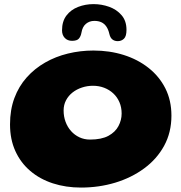

<svg xmlns="http://www.w3.org/2000/svg" viewBox="-20 -836 860 910"><path d="M364 53Q292 53 230.5 33Q169 13 123.5 -25.8Q78 -64.5 52.8 -120Q27.5 -175.5 27.5 -246.5Q27.5 -315.5 48.2 -371.2Q69 -427 106.5 -469Q144 -511 193.8 -539.5Q243.5 -568 302 -582.2Q360.5 -596.5 423 -596.5Q499.5 -596.5 566.2 -575.5Q633 -554.5 684 -514.2Q735 -474 763.8 -417Q792.5 -360 792.5 -288Q792.5 -208.5 758 -145.2Q723.5 -82 663.2 -37.8Q603 6.5 526 29.8Q449 53 364 53ZM406.5 -174.5Q461 -174.5 493.8 -192.2Q526.5 -210 541.5 -238.5Q556.5 -267 556.5 -298Q556.5 -327.5 546 -351.8Q535.5 -376 517 -393.2Q498.5 -410.5 473.8 -420Q449 -429.5 420.5 -429.5Q393.5 -429.5 368.5 -421.2Q343.5 -413 324 -397.8Q304.5 -382.5 293 -360.8Q281.5 -339 281.5 -312.5Q281.5 -283.5 290.8 -258.5Q300 -233.5 316.8 -214.8Q333.5 -196 356.5 -185.2Q379.5 -174.5 406.5 -174.5ZM321.5 -642.5Q300 -642.5 287 -656.2Q274 -670 274 -692Q274 -735 295 -762.5Q316 -790 350.2 -803.2Q384.5 -816.5 423.5 -816.5Q461.5 -816.5 497.2 -803.8Q533 -791 556.2 -764Q579.5 -737 579.5 -694.5Q579.5 -664 567.5 -652.5Q555.5 -641 538 -641Q523 -641 512.8 -649Q502.5 -657 498.5 -674.5Q493.5 -696.5 484 -710.2Q474.5 -724 460.5 -730.5Q446.5 -737 427 -737Q404 -737 387.2 -723Q370.5 -709 366 -681Q363 -664 354 -653.2Q345 -642.5 321.5 -642.5Z"/></svg>

Font: Gluten
Style: Bold
Weight: 700
Designer: Tyler Finck
Foundry: Etcetera Type Company
Version: Version 1.204